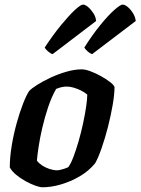

<svg xmlns="http://www.w3.org/2000/svg" viewBox="-20 -794 596 814"><path d="M160.5 0Q149 0 129.5 -7Q110 -14 88.2 -26Q66.5 -38 48.5 -53Q30.5 -68 21.5 -84Q21.5 -128 29.8 -177.2Q38 -226.5 51 -273Q64 -319.5 78 -355.2Q92 -391 103.5 -408Q113.5 -419 138 -434.5Q162.5 -450 194.8 -465Q227 -480 261.8 -490Q296.5 -500 327 -500Q341.5 -500 363.2 -492Q385 -484 407.5 -471.5Q430 -459 446.2 -446.5Q462.5 -434 465.5 -425Q465.5 -394.5 457.8 -349.5Q450 -304.5 437.8 -256.2Q425.5 -208 411 -166.5Q396.5 -125 383.5 -102Q356.5 -69 318 -46.5Q279.5 -24 238.2 -12Q197 0 160.5 0ZM222 -72Q227.5 -72 235.5 -73.8Q243.5 -75.5 252.5 -78.5Q261.5 -81.5 269 -85Q280 -99 291.2 -128.5Q302.5 -158 313.2 -195.2Q324 -232.5 332.2 -271Q340.5 -309.5 345.2 -341.8Q350 -374 350 -393Q339 -402.5 324 -410Q309 -417.5 293.2 -422.2Q277.5 -427 263.5 -427Q252 -427 241 -424.5Q230 -422 218 -417Q198.5 -383 184 -339.5Q169.5 -296 159.2 -251.8Q149 -207.5 143.5 -170.8Q138 -134 136.5 -113Q144 -102.5 158 -93Q172 -83.5 189.5 -77.8Q207 -72 222 -72ZM370.5 -564.5Q359.5 -568.5 350 -577.5Q340.5 -586.5 337.5 -592.5Q371 -645.5 404.2 -686.5Q437.5 -727.5 463.8 -751Q490 -774.5 500 -774.5Q509.5 -774.5 521.8 -764.2Q534 -754 543.8 -738.2Q553.5 -722.5 555.5 -705ZM203 -564.5Q193 -567.5 182.8 -576.8Q172.5 -586 169.5 -592.5Q205.5 -647 239 -687.8Q272.5 -728.5 297.2 -751.5Q322 -774.5 332 -774.5Q341.5 -774.5 353.5 -764.2Q365.5 -754 375.8 -738.2Q386 -722.5 387.5 -705Z"/></svg>

Font: Texturina Medium
Style: Italic
Weight: 500
Italic angle: -11°
Designer: Guillermo Torres Carreño
Foundry: Omnibus-Type
Version: Version 1.002